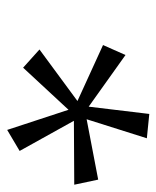

<svg xmlns="http://www.w3.org/2000/svg" viewBox="29 -798 436 535"><g transform="rotate(90 247.5 -531.0)"><path d="M342.5 -332.5 286.4 -503.4 169.1 -376.9 118.4 -422.5 262 -528.3 106 -599.6 133.8 -662.2 277.7 -559.6 298 -728.5 365.8 -721.7 312.8 -553.9 481 -586.1 495.2 -519.4 317.1 -518.4 401.1 -367.2Z"/></g></svg>

Font: Ysabeau
Style: Bold Italic
Weight: 700
Italic angle: -12°
Designer: Christian Thalmann (Catharsis Fonts)
Version: Version 2.002